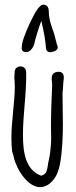

<svg xmlns="http://www.w3.org/2000/svg" viewBox="-20 -793 318 805"><path d="M193.4 -574.2C212.4 -577.1 222.2 -584 222.2 -595.7C222.2 -599.1 220.2 -602.5 218.3 -607.4C210.4 -640.6 206.5 -654.3 200.7 -669.4C190.4 -698.7 184.6 -719.7 184.6 -744.1C184.6 -763.7 176.3 -773.4 160.6 -773.4C147.5 -773.4 129.4 -748 105.5 -696.8C83.5 -648.9 71.3 -615.2 71.3 -596.2C70.3 -589.4 70.8 -582.5 76.2 -578.1C84 -573.7 92.3 -573.2 100.1 -576.7C111.3 -582.5 118.7 -594.2 123.5 -607.9C124.5 -615.7 129.4 -633.3 137.7 -660.2C143.1 -677.2 147.9 -691.4 153.3 -705.6C164.1 -660.6 170.9 -622.1 173.3 -586.4C176.8 -577.1 183.6 -573.2 193.4 -574.2ZM40 -467.3C41 -455.1 42 -443.4 42 -430.7C42 -398.4 38.6 -363.3 35.2 -327.6C31.7 -290.5 27.8 -252.4 27.8 -213.9C27.8 -195.3 28.8 -176.3 30.8 -158.2L35.6 -143.1C36.6 -139.6 37.6 -136.7 37.6 -134.3C49.8 -80.6 97.2 -8.3 148.4 -8.3C160.6 -8.3 173.8 -12.7 186 -21.5C215.3 -44.9 225.1 -72.8 232.4 -109.9C241.2 -162.1 243.7 -220.7 243.7 -274.9C243.7 -301.3 243.2 -326.7 242.7 -350.1C242.2 -366.7 242.2 -382.3 242.2 -397C242.2 -404.3 242.7 -411.6 243.7 -419.4C244.1 -426.8 245.1 -435.5 245.1 -442.9C245.1 -444.8 245.6 -448.7 246.1 -452.6C246.6 -457.5 247.6 -462.4 247.6 -467.3C247.6 -481.9 241.7 -494.1 220.7 -491.7C193.4 -488.3 195.8 -465.8 197.8 -447.8C198.2 -442.9 198.7 -438.5 198.7 -436.5C198.7 -433.1 198.2 -426.8 198.2 -423.8C195.8 -368.7 193.8 -316.9 193.8 -265.1C193.8 -251.5 193.8 -237.8 194.3 -224.1C195.3 -202.6 193.4 -183.6 191.4 -163.1C190.4 -149.9 187 -132.8 185.1 -124C183.1 -116.7 181.6 -107.4 180.7 -99.6C177.2 -76.7 172.9 -60.1 151.9 -56.6C90.3 -80.1 76.2 -146 76.2 -227.5C76.2 -266.6 79.6 -309.1 83 -350.6C86.9 -396 90.8 -447.8 89.8 -489.3C89.8 -506.8 78.1 -514.6 65.9 -514.6C53.7 -514.6 41.5 -506.3 41.5 -491.2Z"/></svg>

Font: Amatic Mod Bold ONEptTWO
Style: Bold
Weight: 700
Designer: David Occhino Design
Foundry: David Occhino Design
Version: Version 1.2